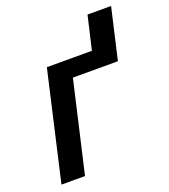

<svg xmlns="http://www.w3.org/2000/svg" viewBox="-121 -725 713 812"><g transform="rotate(-20 236.0 -319.0)"><path d="M16.6 0 128.4 -487.8H331.1L366.2 -638.2H472.2L419.4 -408.7H216.8L122.6 0Z"/></g></svg>

Font: Acari Sans SemiBold
Style: Italic
Weight: 600
Italic angle: -13°
Designer: Alfredo Marco Pradil and Stefan Peev
Foundry: Hanken Design Co.
Version: Version 1.045;January 11, 2019;FontCreator 11.5.0.2425 64-bi